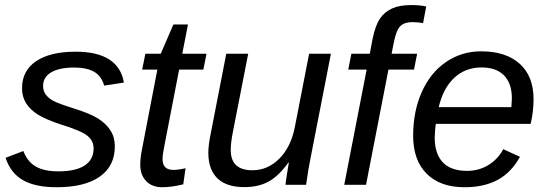

<svg xmlns="http://www.w3.org/2000/svg" viewBox="-20 -745 2208 774"><path d="M442.9 -154.8Q442.9 -75.7 382.3 -33Q321.8 9.8 207.5 9.8Q122.6 9.8 72.5 -18.8Q22.5 -47.4 2.4 -108.9L74.2 -136.2Q90.3 -93.3 124.3 -73.7Q158.2 -54.2 215.3 -54.2Q285.2 -54.2 321.3 -77.9Q357.4 -101.6 357.4 -147Q357.4 -177.2 332.5 -197.5Q307.6 -217.8 227.1 -242.7Q164.6 -263.2 133.3 -282.7Q102.1 -302.2 85.4 -328.4Q68.8 -354.5 68.8 -389.2Q68.8 -460 125.5 -498.3Q182.1 -536.6 285.2 -536.6Q458 -536.6 479.5 -412.1L399.9 -399.9Q389.2 -438.5 359.4 -455.6Q329.6 -472.7 279.3 -472.7Q218.8 -472.7 186.3 -453.4Q153.8 -434.1 153.8 -398.9Q153.8 -378.4 164.1 -364.3Q174.3 -350.1 193.6 -339.1Q212.9 -328.1 282.7 -306.2Q344.7 -286.6 376.2 -266.6Q407.7 -246.6 425.3 -219.2Q442.9 -191.9 442.9 -154.8Z M634.3 9.8Q592.8 9.8 569.1 -15.1Q545.4 -40 545.4 -81.1Q545.4 -107.9 552.7 -144.5L614.3 -464.4H553.2L565.9 -528.3H627.9L679.2 -646.5H737.8L714.8 -528.3H812.5L799.8 -464.4H702.1L641.1 -149.4Q635.3 -120.1 635.3 -103Q635.3 -60.1 679.2 -60.1Q699.7 -60.1 728 -66.9L718.8 -2Q670.4 9.8 634.3 9.8Z M980.5 -528.3 918.9 -213.4Q910.2 -170.4 910.2 -140.1Q910.2 -58.6 997.6 -58.6Q1059.1 -58.6 1106 -105.5Q1152.8 -152.3 1168.5 -232.4L1226.1 -528.3H1314L1232.9 -112.8Q1223.1 -66.4 1213.9 0H1130.9Q1130.9 -5.4 1136 -37.8Q1141.1 -70.3 1144.5 -90.3H1143.1Q1102.5 -34.2 1061.8 -12.5Q1021 9.3 964.8 9.3Q892.6 9.3 856.2 -26.4Q819.8 -62 819.8 -129.4Q819.8 -160.6 830.1 -209.5L892.1 -528.3Z M1545.9 -464.4 1455.6 0H1367.7L1458 -464.4H1383.8L1396.5 -528.3H1470.7L1481.9 -587.9Q1493.2 -642.6 1511.5 -669.7Q1529.8 -696.8 1560.1 -710.7Q1590.3 -724.6 1637.7 -724.6Q1673.8 -724.6 1698.2 -718.8L1685.5 -651.9L1663.6 -654.8L1641.1 -655.8Q1610.4 -655.8 1594 -639.9Q1577.6 -624 1567.9 -575.7L1558.6 -528.3H1661.6L1648.9 -464.4Z M1736.8 -245.6Q1733.9 -228.5 1732.4 -190.4Q1732.4 -125.5 1764.9 -90.8Q1797.4 -56.2 1862.8 -56.2Q1910.2 -56.2 1948.7 -79.6Q1987.3 -103 2008.8 -143.6L2076.2 -112.8Q2040.5 -48.8 1985.6 -19.5Q1930.7 9.8 1852.5 9.8Q1754.4 9.8 1700 -44.7Q1645.5 -99.1 1645.5 -197.8Q1645.5 -295.9 1680.2 -373.8Q1714.8 -451.7 1777.8 -494.9Q1840.8 -538.1 1919.4 -538.1Q2019.5 -538.1 2075.2 -487.8Q2130.9 -437.5 2130.9 -345.7Q2130.9 -294.4 2119.1 -245.6ZM2041.5 -313 2043.5 -348.1Q2043.5 -408.7 2012 -440.9Q1980.5 -473.1 1921.4 -473.1Q1856 -473.1 1811.3 -431.4Q1766.6 -389.6 1748.5 -313Z"/></svg>

Font: Liberation Sans
Style: Italic
Weight: 400
Italic angle: -12°
Designer: Steve Matteson
Foundry: Ascender Corporation
Version: Version 2.1.5